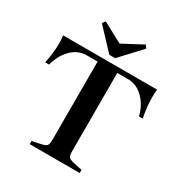

<svg xmlns="http://www.w3.org/2000/svg" viewBox="-199 -1021 1102 1165"><g transform="rotate(30 352.0 -438.0)"><path d="M177 -22 228 -33Q253 -38 264 -43.5Q275 -49 279 -59.5Q283 -70 283 -92V-640H209Q146 -640 100.5 -593.5Q55 -547 37 -477H10Q26 -557 26 -619Q26 -650 22 -673H681Q678 -649 678 -620Q678 -552 693 -477H667Q650 -547 603.5 -593.5Q557 -640 495 -640H421V-92Q421 -70 425 -59.5Q429 -49 440 -43.5Q451 -38 475 -33L527 -22V0H177ZM189 -855 204 -876 344 -801 485 -876 499 -855 365 -711H324Z"/></g></svg>

Font: Ibarra Real Nova
Style: Bold
Weight: 700
Designer: Jose Maria Ribagorda & Octavio Pardo
Foundry: Jose Maria Ribagorda
Version: Version 1.014